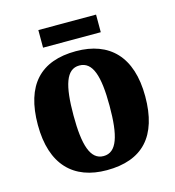

<svg xmlns="http://www.w3.org/2000/svg" viewBox="-105 -776 797 874"><g transform="rotate(-15 294.0 -338.5)"><path d="M155 -604H427V-687H155ZM292 10C460 10 547 -82 547 -270C547 -458 452 -550 295 -550C128 -550 41 -458 41 -270C41 -82 136 10 292 10ZM294 -56C232 -56 209 -130 209 -270C209 -411 231 -483 293 -483C356 -483 379 -411 379 -270C379 -130 357 -56 294 -56Z"/></g></svg>

Font: Noto Serif Sinhala SemiCondensed ExtraBold
Style: Regular
Weight: 800
Width: 4
Designer: Jelle Bosma - Monotype Design Team
Foundry: Monotype Imaging Inc.
Version: Version 2.007